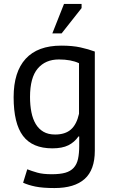

<svg xmlns="http://www.w3.org/2000/svg" viewBox="-20 -740 577 972"><path d="M460 23Q460 120 408.5 166Q357 212 256 212Q196 212 159.5 204.5Q123 197 97 185L118 117Q141 126 169 134Q197 142 242 142Q284 142 310.5 134.5Q337 127 353 109.5Q369 92 375 64.5Q381 37 381 -1V-49H377Q357 -20 326 -4.5Q295 11 245 11Q144 11 96.5 -52Q49 -115 49 -248Q49 -376 110 -442.5Q171 -509 290 -509Q347 -509 387.5 -500Q428 -491 460 -479ZM259 -59Q310 -59 339 -84.5Q368 -110 380 -164V-420Q340 -439 278 -439Q210 -439 171 -393Q132 -347 132 -249Q132 -207 139 -172Q146 -137 161 -112Q176 -87 200 -73Q224 -59 259 -59ZM304 -720H393V-699L292 -571H245Z"/></svg>

Font: PTSans
Style: Regular
Weight: 400
Designer: A.Korolkova, O.Umpeleva, V.Yefimov
Foundry: ParaType Ltd
Version: Version 2.003W OFL